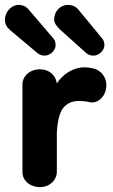

<svg xmlns="http://www.w3.org/2000/svg" viewBox="-28 -756 464 787"><path d="M91 -715C80 -729 66 -736 48 -736C19 -736 -8 -707 -8 -675C-8 -659 -1 -645 14 -632L126 -538C135 -531 144 -528 155 -528C179 -528 200 -550 200 -571C200 -584 196 -594 187 -603ZM293 -717C282 -730 268 -736 250 -736C219 -736 194 -709 194 -677C194 -660 205 -648 218 -635L326 -538C335 -531 344 -528 355 -528C379 -528 400 -550 400 -571C400 -584 396 -594 387 -603ZM136 11C175 11 205 -17 205 -53V-213C208 -265 218 -300 234 -317C250 -334 270 -342 294 -342C308 -342 322 -341 336 -338C341 -337 345 -336 350 -336C377 -336 408 -363 408 -408C408 -440 386 -467 357 -475C344 -478 331 -480 317 -480C272 -480 228 -451 205 -414C201 -446 175 -472 136 -472C93 -472 64 -443 64 -410V-51C64 -15 96 11 136 11Z"/></svg>

Font: Dongle
Style: Bold
Weight: 700
Designer: Yanghee Ryu
Foundry: Yanghee Ryu
Version: Version 2.000